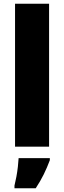

<svg xmlns="http://www.w3.org/2000/svg" viewBox="-20 -780 341 1021"><path d="M241 0H60V-760H241ZM245 72Q230 112 212.5 147.5Q195 183 170 221H57V207Q62 187 67 160.5Q72 134 75 107Q78 80 79 61H245Z"/></svg>

Font: Noto Sans Gurmukhi SemiCondensed Black
Style: Regular
Weight: 900
Width: 4
Designer: Jelle Bosma - Monotype Design Team
Foundry: Monotype Imaging Inc.
Version: Version 2.004; ttfautohint (v1.8.4.7-5d5b)